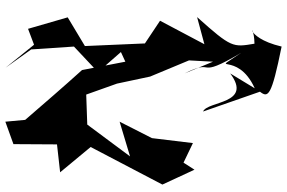

<svg xmlns="http://www.w3.org/2000/svg" viewBox="-202 -612 1099 736"><g transform="rotate(-90 348.0 -243.5)"><path d="M435 89C317 177 330 1 289 -15L365 203C341 234 345 247 538 286C575 129 651 180 549 182C535 99 533 94 651 -38L547 -10L637 -180L550 -238L540 -468L650 -534L606 -686L545 -663L457 -772L527 -674L538 -510L440 -418L517 -330L480 -313L448 -479C383 -551 320 -624 257 -697L250 -773L164 -742L163 -575L56 -563L153 -446L9 -171L66 -48L93 -90L168 -54L187 -211L250 -335L117 -295L239 -459L354 -463L396 -345L423 -218L485 -69L480 23L435 -86C497 38 407 -50 514 131C426 2 528 115 378 183Z"/></g></svg>

Font: Asimov Silicon
Style: Regular
Weight: 400
Designer: Google
Version: Version 2.000980; 2014